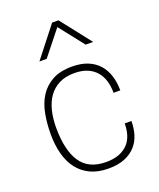

<svg xmlns="http://www.w3.org/2000/svg" viewBox="-145 -869 801 967"><g transform="rotate(-20 255.5 -386.0)"><path d="M269 8Q213 8 172 -11.5Q131 -31 104.5 -66Q78 -101 65.5 -149Q53 -197 53 -254Q53 -310 62.5 -361.5Q72 -413 96.5 -452Q121 -491 163 -514.5Q205 -538 269 -538Q318 -538 353.5 -523.5Q389 -509 412 -483Q435 -457 446.5 -421Q458 -385 458 -342H422Q422 -376 413.5 -405.5Q405 -435 386 -457Q367 -479 338 -491Q309 -503 269 -503Q221 -503 187 -485.5Q153 -468 131.5 -437.5Q110 -407 100 -365.5Q90 -324 90 -276Q90 -155 132.5 -91Q175 -27 269 -27Q310 -27 339 -38.5Q368 -50 386.5 -70Q405 -90 413.5 -117.5Q422 -145 422 -178H458Q458 -140 448 -106.5Q438 -73 415.5 -47.5Q393 -22 357 -7Q321 8 269 8ZM413 -618H373L269 -750L164 -618H125L252 -780H286Z"/></g></svg>

Font: Tanohe Sans ExtraLight
Style: Regular
Weight: 250
Designer: Village Type and Design LLC & Cristiano Sobral
Foundry: Cooper Hewitt Smithsonian Design Museum
Version: Version 1.00;September 29, 2021;FontCreator 13.0.0.2655 64-b